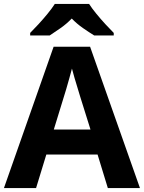

<svg xmlns="http://www.w3.org/2000/svg" viewBox="-20 -954 730 974"><path d="M527 0 475 -170H215L163 0H0L252 -717H437L690 0ZM387 -463Q382 -480 374 -506Q366 -532 358 -559Q350 -586 345 -606Q340 -586 331.5 -556.5Q323 -527 315.5 -500.5Q308 -474 304 -463L253 -297H439ZM432 -934Q446 -912 468.5 -884.5Q491 -857 515 -831Q539 -805 557 -787V-774H458Q432 -790 401 -811.5Q370 -833 344 -860Q318 -833 288 -812Q258 -791 232 -774H133V-787Q152 -806 175.5 -831.5Q199 -857 221.5 -884.5Q244 -912 258 -934Z"/></svg>

Font: Noto Sans Tangsa
Style: Regular
Weight: 400
Designer: David Williams
Foundry: Google LLC
Version: Version 1.504